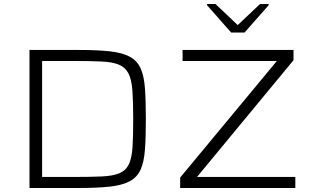

<svg xmlns="http://www.w3.org/2000/svg" viewBox="-20 -937 1558 957"><path d="M127 0V-688H370Q467 -688 529 -681Q591 -674 627.5 -654Q664 -634 681 -596Q698 -558 702.5 -496.5Q707 -435 707 -344Q707 -253 702.5 -191.5Q698 -130 681 -92Q664 -54 627.5 -34Q591 -14 529 -7Q467 0 370 0ZM190 -55H345Q431 -55 487 -57.5Q543 -60 575 -73.5Q607 -87 622 -117.5Q637 -148 640.5 -203Q644 -258 644 -344Q644 -430 640 -485Q636 -540 620.5 -570.5Q605 -601 573 -614.5Q541 -628 485.5 -630.5Q430 -633 345 -633H190ZM878 0V-52L1360 -633H890V-688H1443V-637L962 -55H1452V0ZM1132 -775 1012 -911V-917H1054L1165 -812L1276 -917H1319V-911L1199 -775Z"/></svg>

Font: Saira Expanded Light
Style: Regular
Weight: 300
Width: 7
Designer: Hector Gatti with collaboration of the Omnibus-Type team
Foundry: Omnibus-Type
Version: Version 1.101